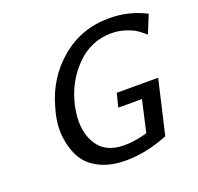

<svg xmlns="http://www.w3.org/2000/svg" viewBox="-127 -850 1038 1006"><g transform="rotate(-20 392.0 -346.5)"><path d="M150 -347Q155 -366 156 -369Q196 -519 310.5 -615.5Q425 -712 580 -712Q690 -712 784 -663L743 -562Q718 -583 699 -596Q680 -609 643 -621.5Q606 -634 564 -634Q450 -634 367.5 -550.5Q285 -467 257 -347Q229 -223 274 -141Q319 -59 429 -59Q451 -59 475 -62Q499 -65 514 -68Q529 -71 543 -75Q557 -79 558 -79L598 -255H466L485 -331H716L646 -30Q524 19 410 19Q327 19 266.5 -10.5Q206 -40 177 -90Q148 -140 139.5 -206.5Q131 -273 150 -347Z"/></g></svg>

Font: Coval
Style: Italic
Weight: 400
Foundry: Context Ltd
Version: Version 001.000